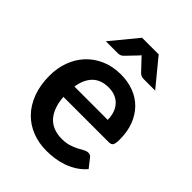

<svg xmlns="http://www.w3.org/2000/svg" viewBox="-208 -833 950 950"><g transform="rotate(45 267.0 -358.0)"><path d="M33 0ZM279.5 -521Q328 -521 369 -505.5Q410 -490 439.5 -460.2Q469 -430.5 485.8 -387.2Q502.5 -344 502.5 -288.5Q502.5 -260.5 496.5 -250.8Q490.5 -241 473.5 -241H156Q159 -201.5 170 -172.8Q181 -144 199 -125.2Q217 -106.5 241.8 -97.2Q266.5 -88 296.5 -88Q326.5 -88 348.2 -95Q370 -102 386.2 -110.5Q402.5 -119 414.8 -126Q427 -133 438.5 -133Q454 -133 461.5 -121.5L497 -76.5Q476.5 -52.5 451 -36.2Q425.5 -20 397.8 -10.2Q370 -0.5 341.2 3.5Q312.5 7.5 285.5 7.5Q232 7.5 186 -10.2Q140 -28 106 -62.8Q72 -97.5 52.5 -148.8Q33 -200 33 -267.5Q33 -320 50 -366.2Q67 -412.5 98.8 -446.8Q130.5 -481 176.2 -501Q222 -521 279.5 -521ZM282 -432.5Q228 -432.5 197.5 -402Q167 -371.5 158.5 -315.5H391.5Q391.5 -339.5 384.8 -360.8Q378 -382 364.5 -398Q351 -414 330.2 -423.2Q309.5 -432.5 282 -432.5ZM455 -584H372.5Q365.5 -584 358.2 -586.8Q351 -589.5 344 -596.5L295 -648.5Q289.5 -653.5 284.5 -660.5Q279 -653.5 274 -648.5L224 -596.5Q218 -590 210.5 -587Q203 -584 195.5 -584H110L224.5 -723H340.5Z"/></g></svg>

Font: Lato
Style: Bold
Weight: 700
Designer: Lukasz Dziedzic
Foundry: tyPoland Lukasz Dziedzic
Version: Version 2.007; 2014-02-27